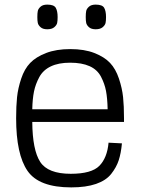

<svg xmlns="http://www.w3.org/2000/svg" viewBox="-20 -799 628 833"><path d="M289 14Q353 14 396.5 -1Q440 -16 462.5 -44.5Q485 -73 495 -103.5Q505 -134 509 -177L451 -180Q445 -114 411 -79.5Q377 -45 287 -45Q188 -45 154.5 -96.5Q121 -148 120 -270H518V-286Q518 -339 514 -377.5Q510 -416 496 -458Q482 -500 457.5 -526Q433 -552 389.5 -569Q346 -586 285 -586Q224 -586 180 -569Q136 -552 111 -526Q86 -500 72 -458Q58 -416 54 -377.5Q50 -339 50 -286Q50 -129 99.5 -57.5Q149 14 289 14ZM284 -527Q335 -527 368.5 -512Q402 -497 418 -466.5Q434 -436 440 -404Q446 -372 447 -325H120Q121 -370 127.5 -402Q134 -434 150.5 -464.5Q167 -495 200.5 -511Q234 -527 284 -527ZM185 -672Q166 -672 156 -681Q146 -690 144 -699.5Q142 -709 142 -725Q142 -742 144 -751.5Q146 -761 156 -770Q166 -779 185 -779Q214 -779 222 -765Q230 -751 230 -725Q230 -709 228 -699.5Q226 -690 215.5 -681Q205 -672 185 -672ZM395 -672Q376 -672 366 -681Q356 -690 354 -699.5Q352 -709 352 -725Q352 -742 354 -751.5Q356 -761 366 -770Q376 -779 395 -779Q424 -779 432 -765Q440 -751 440 -725Q440 -709 438 -699.5Q436 -690 425.5 -681Q415 -672 395 -672Z"/></svg>

Font: Glegoo
Style: Regular
Weight: 400
Version: Version 2.0.1; ttfautohint (v0.9) -r 48 -G 60